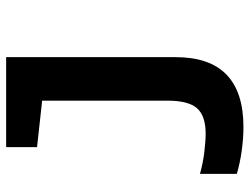

<svg xmlns="http://www.w3.org/2000/svg" viewBox="-116 -470 831 640"><g transform="rotate(-90 300.0 -150.5)"><path d="M429 19V-546H129V-443L284 -426V-9Q284 62 258.5 90.5Q233 119 174 119Q149 119 112 114.5Q75 110 40 100V223Q78 234 119 239.5Q160 245 196 245Q429 245 429 19Z"/></g></svg>

Font: Noto Sans Mono UI
Style: Bold
Weight: 700
Designer: Monotype Design team
Foundry: Monotype Imaging Inc.
Version: 1.000